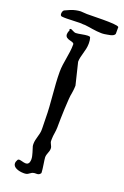

<svg xmlns="http://www.w3.org/2000/svg" viewBox="-184 -850 590 912"><g transform="rotate(20 111.5 -394.5)"><path d="M64 13C69 13 73 13 77 12C89 10 96 -2 109 -4C112 -5 115 -5 118 -5H122C131 -5 138 -6 144 -16V-20C144 -35 135 -83 135 -93C135 -111 146 -123 146 -139V-142C146 -153 135 -164 135 -175V-185C135 -206 141 -225 141 -247V-256C141 -288 144 -399 150 -421C151 -428 154 -445 154 -462L127 -573C127 -603 145 -636 145 -669V-674C145 -683 144 -692 141 -701C140 -704 135 -705 129 -705C112 -705 84 -697 69 -697C62 -697 54 -703 46 -706C45 -706 45 -707 44 -707H41C38 -707 36 -705 36 -703C36 -702 36 -700 38 -700C34 -691 32 -684 32 -678C32 -648 77 -659 77 -642V-641C77 -592 61 -546 61 -498C61 -421 74 -344 74 -266C74 -251 75 -236 75 -221V-208C75 -186 61 -159 61 -135C61 -130 61 -126 62 -122C66 -106 77 -81 77 -61C77 -55 76 -49 74 -44C70 -36 64 -34 57 -34C46 -34 33 -40 24 -40C21 -40 18 -39 16 -36C12 -29 10 -23 10 -17C10 4 40 13 64 13ZM34 -799C17 -796 -4 -786 -19 -779C-24 -776 -27 -768 -27 -760C-27 -754 -25 -749 -19 -748C-11 -747 -3 -747 6 -747C28 -747 50 -749 71 -749C77 -749 82 -749 88 -748H98C120 -746 155 -738 183 -738C188 -738 194 -738 200 -739C213 -742 248 -743 250 -760V-793C244 -800 207 -801 169 -801C134 -801 98 -800 89 -800C78 -800 67 -802 57 -802C51 -802 39 -800 34 -799Z"/></g></svg>

Font: Ancial
Style: Regular
Weight: 400
Designer: Daytona Mess (Anne-Dauphine Borione)
Foundry: Daytona Mess (Anne-Dauphine Borione)
Version: Version 1.000;Glyphs 3.2 (3192)